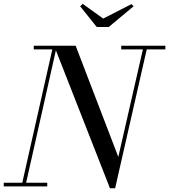

<svg xmlns="http://www.w3.org/2000/svg" viewBox="-55 -994 902 1024"><path d="M531.5 10 233.5 -750H348.5L576 -157L711.5 -750H732L559 10ZM-35 0V-19.5H197V0ZM59.5 0 224 -730.5H125V-750H248.5L80 0ZM591.5 -730.5V-750H827V-730.5ZM461 -850 372.5 -960.5 386 -973.5 495.5 -895 646 -972 657.5 -960.5 525 -850Z"/></svg>

Font: Bodoni Moda
Style: Italic
Weight: 400
Italic angle: -13°
Designer: Owen Earl
Foundry: indestructible type
Version: Version 2.005